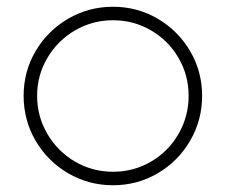

<svg xmlns="http://www.w3.org/2000/svg" viewBox="-20 -541 669 569"><path d="M50 -257Q50 -329 85.5 -389.5Q121 -450 182 -485.5Q243 -521 315 -521Q387 -521 447.5 -485.5Q508 -450 543.5 -389.5Q579 -329 579 -257Q579 -185 543.5 -124Q508 -63 447.5 -27.5Q387 8 315 8Q243 8 182 -27.5Q121 -63 85.5 -124Q50 -185 50 -257ZM539 -257Q539 -318 509 -369.5Q479 -421 427.5 -451Q376 -481 315 -481Q254 -481 202.5 -451Q151 -421 120.5 -369.5Q90 -318 90 -257Q90 -196 120.5 -144Q151 -92 202.5 -62Q254 -32 315 -32Q376 -32 427.5 -62Q479 -92 509 -144Q539 -196 539 -257Z"/></svg>

Font: Lineal Thin
Style: Regular
Weight: 200
Designer: Created by Frank Adebiaye with contributions from Anton Moglia & Ariel Martín Pérez
Created by Frank ADEBIAYE with FontF
Foundry: Velvetyne Type Foundry
Version: Version 2.000;Glyphs 3.2 (3227)